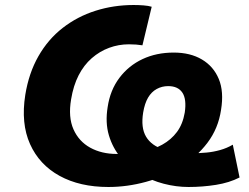

<svg xmlns="http://www.w3.org/2000/svg" viewBox="-20 -736 996 767"><path d="M413 11Q299 11 218 -33.5Q137 -78 100 -160.5Q63 -243 81 -357Q95 -444 133.5 -511.5Q172 -579 230.5 -624.5Q289 -670 361.5 -693Q434 -716 514 -716Q534 -716 553.5 -714.5Q573 -713 586 -709L549 -555Q537 -557 523.5 -558Q510 -559 495 -559Q454 -559 416 -545Q378 -531 346.5 -503.5Q315 -476 294 -435Q273 -394 264 -339Q252 -268 273.5 -219.5Q295 -171 340.5 -146Q386 -121 446 -121Q500 -121 546 -129.5Q592 -138 628 -158Q664 -178 687 -209Q710 -240 718 -286Q726 -340 708.5 -366Q691 -392 652 -392Q627 -392 606 -380.5Q585 -369 571.5 -346Q558 -323 552 -287Q542 -226 563.5 -190Q585 -154 633.5 -139Q682 -124 753 -124Q778 -124 805 -126.5Q832 -129 859 -136.5Q886 -144 910 -158L937 -27Q896 -6 842.5 2.5Q789 11 733 11Q684 11 634 -2Q584 -15 539.5 -41.5Q495 -68 462.5 -106.5Q430 -145 415 -195.5Q400 -246 410 -308Q420 -376 457 -425Q494 -474 549.5 -500Q605 -526 674 -526Q740 -526 786.5 -498.5Q833 -471 854 -420.5Q875 -370 863 -297Q852 -223 809 -166Q766 -109 702 -69.5Q638 -30 563 -9.5Q488 11 413 11Z"/></svg>

Font: Nunito Sans 6pt Black
Style: Italic
Weight: 900
Italic angle: -9°
Version: Version 3.101;gftools[0.9.27]